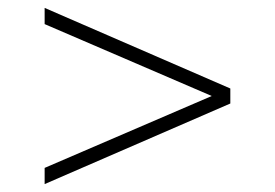

<svg xmlns="http://www.w3.org/2000/svg" viewBox="-20 -586 696 486"><path d="M93 -120V-161L516 -343L93 -525V-566L563 -362V-324Z"/></svg>

Font: Overpass Thin
Style: Regular
Weight: 100
Designer: Delve Withrington, Thomas Jockin
Foundry: Delve Fonts
Version: Version 3.000;DELV;Overpass